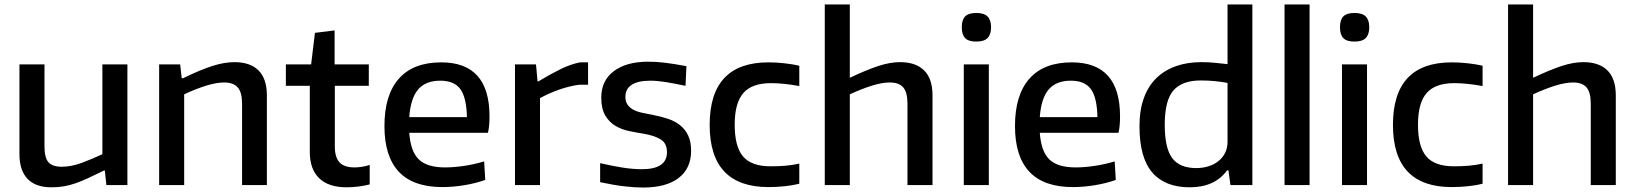

<svg xmlns="http://www.w3.org/2000/svg" viewBox="-20 -828 7317 859"><path d="M210 10Q139 10 103 -28Q67 -66 67 -139V-540H179V-173Q179 -123 196.5 -102.5Q214 -82 256 -82Q299 -82 346 -99.5Q393 -117 438 -138V-540H550V0H456L449 -65H445Q404 -45 374 -31Q344 -17 318 -8Q292 1 266.5 5.5Q241 10 210 10Z M692 -540H786L793 -478H799Q877 -516 930.5 -533Q984 -550 1029 -550Q1099 -550 1136.5 -513Q1174 -476 1174 -401V0H1063V-364Q1063 -415 1043.5 -437Q1024 -459 983 -459Q948 -459 901.5 -444.5Q855 -430 804 -406V0H692Z M1531 10Q1450 10 1408 -30.5Q1366 -71 1366 -149V-444H1259V-540H1372L1389 -681L1477 -692V-540H1630V-444H1478V-173Q1478 -124 1499 -101.5Q1520 -79 1566 -79Q1580 -79 1597.5 -81.5Q1615 -84 1634 -90V-3Q1611 3 1584 6.5Q1557 10 1531 10Z M1950 -467Q1884 -467 1850.5 -427.5Q1817 -388 1811 -304H2069Q2067 -392 2039.5 -429.5Q2012 -467 1950 -467ZM1959 9Q1829 9 1764.5 -59.5Q1700 -128 1700 -264Q1700 -403 1764.5 -476Q1829 -549 1954 -549Q2170 -549 2170 -308Q2170 -261 2163 -234H1811Q1817 -150 1854 -114.5Q1891 -79 1971 -79Q2011 -79 2057.5 -86Q2104 -93 2146 -106L2151 -23Q2109 -8 2058 0.5Q2007 9 1959 9Z M2284 -540H2378L2385 -464H2389Q2440 -495 2486.5 -518Q2533 -541 2575 -549H2611V-449H2572Q2527 -443 2481.5 -427Q2436 -411 2396 -389V0H2284Z M2857 11Q2819 11 2772 5.5Q2725 0 2665 -13V-98Q2717 -86 2763.5 -78.5Q2810 -71 2852 -71Q2964 -71 2964 -147Q2964 -187 2935.5 -204.5Q2907 -222 2858 -230Q2826 -235 2793 -242Q2760 -249 2732.5 -265.5Q2705 -282 2687.5 -312Q2670 -342 2670 -392Q2670 -467 2726 -509.5Q2782 -552 2880 -552Q2898 -552 2915.5 -551Q2933 -550 2953 -547.5Q2973 -545 2996.5 -541.5Q3020 -538 3051 -532L3047 -444Q2995 -455 2957.5 -461Q2920 -467 2890 -467Q2834 -467 2806 -448.5Q2778 -430 2778 -395Q2778 -374 2787 -360.5Q2796 -347 2812 -338Q2828 -329 2850.5 -324Q2873 -319 2900 -314Q2937 -307 2968.5 -296.5Q3000 -286 3023 -267.5Q3046 -249 3059 -221.5Q3072 -194 3072 -153Q3072 -75 3016.5 -32Q2961 11 2857 11Z M3418 9Q3155 9 3155 -269Q3155 -549 3418 -549Q3452 -549 3489 -545Q3526 -541 3556 -534V-443Q3524 -449 3491.5 -452.5Q3459 -456 3429 -456Q3344 -456 3305.5 -411.5Q3267 -367 3267 -270Q3267 -172 3304.5 -128Q3342 -84 3427 -84Q3464 -84 3493.5 -86.5Q3523 -89 3556 -96V-6Q3530 1 3492.5 5Q3455 9 3418 9Z M3670 -808H3782V-480Q3856 -515 3909 -532.5Q3962 -550 4007 -550Q4077 -550 4114.5 -513Q4152 -476 4152 -401V0H4040V-364Q4040 -415 4021 -437Q4002 -459 3961 -459Q3926 -459 3880 -444.5Q3834 -430 3782 -406V0H3670Z M4292 -540H4404V0H4292ZM4398.5 -658Q4383 -642 4348 -642Q4313 -642 4298 -657.5Q4283 -673 4283 -706Q4283 -739 4298 -754.5Q4313 -770 4348 -770Q4383 -770 4398.5 -754Q4414 -738 4414 -706Q4414 -674 4398.5 -658Z M4771 -467Q4705 -467 4671.5 -427.5Q4638 -388 4632 -304H4890Q4888 -392 4860.5 -429.5Q4833 -467 4771 -467ZM4780 9Q4650 9 4585.5 -59.5Q4521 -128 4521 -264Q4521 -403 4585.5 -476Q4650 -549 4775 -549Q4991 -549 4991 -308Q4991 -261 4984 -234H4632Q4638 -150 4675 -114.5Q4712 -79 4792 -79Q4832 -79 4878.5 -86Q4925 -93 4967 -106L4972 -23Q4930 -8 4879 0.5Q4828 9 4780 9Z M5332 -76Q5361 -76 5386.5 -84Q5412 -92 5431 -107Q5450 -122 5461 -144Q5472 -166 5472 -195V-457Q5446 -462 5416 -465Q5386 -468 5352 -468Q5269 -468 5230 -423.5Q5191 -379 5191 -270Q5191 -165 5224.5 -120.5Q5258 -76 5332 -76ZM5303 10Q5192 10 5135 -56.5Q5078 -123 5078 -263Q5078 -335 5097.5 -389Q5117 -443 5153.5 -478.5Q5190 -514 5241 -532Q5292 -550 5355 -550Q5387 -550 5416 -547Q5445 -544 5472 -541V-808H5583V0H5485L5476 -66H5470Q5415 10 5303 10Z M5727 -808H5839V0H5727Z M5984 -540H6096V0H5984ZM6090.5 -658Q6075 -642 6040 -642Q6005 -642 5990 -657.5Q5975 -673 5975 -706Q5975 -739 5990 -754.5Q6005 -770 6040 -770Q6075 -770 6090.5 -754Q6106 -738 6106 -706Q6106 -674 6090.5 -658Z M6475 9Q6212 9 6212 -269Q6212 -549 6475 -549Q6509 -549 6546 -545Q6583 -541 6613 -534V-443Q6581 -449 6548.5 -452.5Q6516 -456 6486 -456Q6401 -456 6362.5 -411.5Q6324 -367 6324 -270Q6324 -172 6361.5 -128Q6399 -84 6484 -84Q6521 -84 6550.5 -86.5Q6580 -89 6613 -96V-6Q6587 1 6549.5 5Q6512 9 6475 9Z M6727 -808H6839V-480Q6913 -515 6966 -532.5Q7019 -550 7064 -550Q7134 -550 7171.5 -513Q7209 -476 7209 -401V0H7097V-364Q7097 -415 7078 -437Q7059 -459 7018 -459Q6983 -459 6937 -444.5Q6891 -430 6839 -406V0H6727Z"/></svg>

Font: EncodeSans
Style: Medium
Weight: 500
Designer: Pablo Impallari, Andres Torresi
Foundry: Pablo Impallari, Andres Torresi
Version: Version 1.000; ttfautohint (v1.4.1)